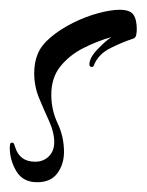

<svg xmlns="http://www.w3.org/2000/svg" viewBox="-21 -336 300 393"><path d="M55 37Q26 37 12.5 14.5Q-1 -8 -1 -34Q-1 -36 -0.5 -40Q0 -44 4 -44Q7 -44 8 -40.5Q9 -37 10 -35Q19 -5 51 -5Q68 -5 79 -16Q90 -27 90 -45Q90 -65 80 -87Q70 -109 59.5 -134Q49 -159 49 -186Q49 -208 56 -225Q63 -243 82.5 -259.5Q102 -276 128 -289Q154 -302 180 -309Q206 -316 224 -316Q245 -316 252 -306Q259 -296 259 -276Q259 -272 258 -265.5Q257 -259 252 -257Q230 -250 205 -237.5Q180 -225 171 -202Q170 -199 167 -199Q162 -199 162 -204Q162 -218 179 -235.5Q196 -253 207 -260Q178 -252 149.5 -237.5Q121 -223 102.5 -200Q84 -177 84 -142Q84 -111 97 -83.5Q110 -56 110 -25Q110 0 96.5 18.5Q83 37 55 37Z"/></svg>

Font: Caramel
Style: Regular
Weight: 400
Designer: Robert E. Leuschke
Foundry: Robert E. Leuschke
Version: Version 1.010